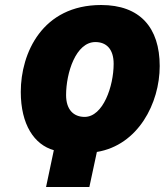

<svg xmlns="http://www.w3.org/2000/svg" viewBox="-20 -744 661 767"><path d="M195 -144 164 3H337L367 -137C532 -164 618 -332 618 -480C618 -634 539 -724 384 -724C149 -724 63 -532 63 -377C63 -246 117 -166 195 -144ZM318 -277C274 -277 244 -306 244 -364C244 -453 283 -576 361 -576C404 -576 434 -549 434 -489C434 -400 392 -277 318 -277Z"/></svg>

Font: Noto Sans Condensed Black
Style: Italic
Weight: 900
Width: 3
Italic angle: -12°
Designer: Monotype Design Team
Foundry: Monotype Imaging Inc.
Version: Version 2.013